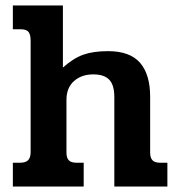

<svg xmlns="http://www.w3.org/2000/svg" viewBox="-20 -682 649 702"><path d="M27 -87H53Q74 -87 83 -96.5Q92 -106 92 -126V-533Q92 -555 84.5 -565Q77 -575 55 -575H27V-662H210V-435Q248 -469 284.5 -482Q321 -495 375 -495Q455 -495 492 -452.5Q529 -410 529 -328V-124Q529 -105 537.5 -96Q546 -87 566 -87H592V0H398V-327Q398 -371 379.5 -390.5Q361 -410 321 -410Q278 -410 250.5 -385.5Q223 -361 223 -317V-124Q223 -105 231.5 -96Q240 -87 260 -87H286V0H27Z"/></svg>

Font: Pridi Medium
Style: Regular
Weight: 500
Designer: Katatrad Team
Foundry: CadsonDemak
Version: Version 1.001